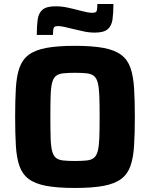

<svg xmlns="http://www.w3.org/2000/svg" viewBox="-20 -923 743 951"><path d="M351 8Q264.5 8 209 -2.4Q153.5 -12.9 122 -36.6Q90.6 -60.3 76.4 -100.7Q62.2 -141.2 58.6 -201.2Q55 -261.3 55 -344Q55 -426.7 58.6 -486.8Q62.2 -546.8 76.4 -587.3Q90.6 -627.7 122 -651.4Q153.5 -675.1 209 -685.6Q264.5 -696 351 -696Q437.4 -696 493 -685.6Q548.5 -675.1 580.1 -651.4Q611.8 -627.7 626.1 -587.3Q640.3 -546.8 644.1 -486.8Q647.9 -426.7 647.9 -344Q647.9 -261.3 644.1 -201.2Q640.3 -141.2 626.1 -100.7Q611.8 -60.3 580.1 -36.6Q548.5 -12.9 493 -2.4Q437.4 8 351 8ZM351 -125.6Q386.7 -125.6 409.5 -128.2Q432.4 -130.7 445.2 -141.1Q458.1 -151.6 464.2 -174.7Q470.3 -197.9 471.9 -238.9Q473.5 -279.8 473.5 -344Q473.5 -408.2 471.9 -449.1Q470.3 -490.1 464.2 -513.3Q458.1 -536.4 445.2 -546.9Q432.4 -557.3 409.5 -559.8Q386.7 -562.4 351 -562.4Q315.8 -562.4 293 -559.8Q270.1 -557.3 257.2 -546.9Q244.2 -536.4 238.2 -513.3Q232.1 -490.1 230.8 -449.1Q229.5 -408.2 229.5 -344Q229.5 -279.8 230.8 -238.9Q232.1 -197.9 238.2 -174.7Q244.2 -151.6 257.2 -141.1Q270.1 -130.7 293 -128.2Q315.8 -125.6 351 -125.6ZM162.2 -750.1Q162.2 -795.7 166.7 -827Q171.2 -858.4 190.8 -875.1Q210.3 -891.8 254.9 -891.8Q283.8 -891.8 312.8 -885.8Q341.8 -879.7 366.8 -873Q387.3 -867.9 404.8 -863.7Q422.4 -859.6 436.8 -859.6Q456.1 -859.6 459.1 -869Q462.2 -878.3 462.2 -903.3H541.8Q541.8 -858.7 537.3 -826.8Q532.8 -795 513.6 -778.3Q494.3 -761.5 449.7 -761.5Q419.7 -761.5 391.7 -768.1Q363.8 -774.7 337.8 -780.4Q317.4 -785.5 299.2 -789.6Q281.1 -793.8 267.8 -793.8Q249 -793.8 245.7 -784.2Q242.4 -774.6 242.4 -750.1Z"/></svg>

Font: Saira Thin
Style: Regular
Weight: 100
Designer: Hector Gatti with collaboration of the Omnibus-Type team
Foundry: Omnibus-Type
Version: Version 1.101